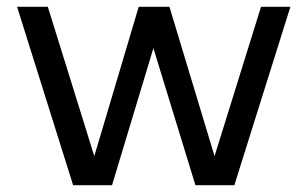

<svg xmlns="http://www.w3.org/2000/svg" viewBox="-20 -542 900 562"><path d="M830 -522 666 0H552L429 -401L308 0H194L30 -522H120L256 -85L386 -522H476L608 -85L744 -522Z"/></svg>

Font: Amiko
Style: Regular
Weight: 400
Designer: Pablo Impallari, Rodrigo Fuenzalida, Andres Torresi
Foundry: Impallari Type
Version: Version 1.001; ttfautohint (v1.3)